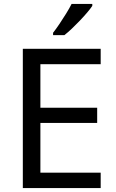

<svg xmlns="http://www.w3.org/2000/svg" viewBox="-20 -1015 596 984"><path d="M496 -51H97V-765H496V-686H187V-463H478V-385H187V-130H496ZM453 -985Q444 -971 427 -951Q410 -931 389.5 -909.5Q369 -888 348.5 -868.5Q328 -849 310 -835H252V-847Q267 -866 284.5 -892Q302 -918 319 -945.5Q336 -973 347 -995H453Z"/></svg>

Font: Noto Sans Tamil UI
Style: Regular
Weight: 400
Designer: Jelle Bosma - Monotype Design Team
Foundry: Monotype Imaging Inc.
Version: Version 2.004